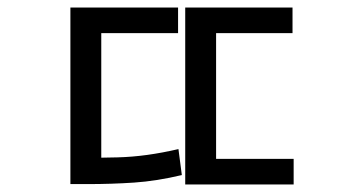

<svg xmlns="http://www.w3.org/2000/svg" viewBox="-20 -490 960 510"><path d="M167 -470H453V-402H249V-38H167ZM472 -470H757V-402H554V-38H472ZM472 -68H760V0H472ZM167 -71H213Q254 -71 292.5 -72Q331 -73 371 -78.5Q411 -84 454 -94L463 -25Q396 -9 336 -5Q276 -1 213 -1H167Z"/></svg>

Font: ukorean85
Style: Book
Weight: 400
Designer: Jelle Bosma - Monotype Design Team
Foundry: Monotype Imaging Inc.
Version: Version 2.003